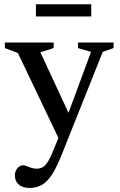

<svg xmlns="http://www.w3.org/2000/svg" viewBox="-20 -648 578 927"><path d="M322 -79 268 30.5 66.5 -392 3.5 -416V-442.5H239V-416L175 -395.5ZM122 259.5Q90.5 259.5 71.2 243.5Q52 227.5 52 199Q52 184.5 57.8 173.5Q63.5 162.5 72.5 156.2Q81.5 150 90.5 150Q100 150 110 154.2Q120 158.5 131.8 162.5Q143.5 166.5 157 166.5Q171.5 166.5 183.2 160.8Q195 155 205.8 140.5Q216.5 126 228 100.5L280 -25L302.5 -81L419.5 -397.5L356.5 -416V-442.5H528.5V-416L476 -397.5L276.5 102.5Q252 163.5 229.2 197.5Q206.5 231.5 180.8 245.5Q155 259.5 122 259.5ZM153.5 -568.5V-627.5H420.5V-568.5Z"/></svg>

Font: Newsreader 16pt Medium
Style: Regular
Weight: 500
Designer: Hugues Gentile
Foundry: Production Type
Version: Version 1.003